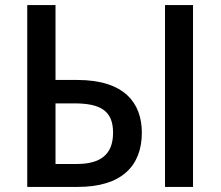

<svg xmlns="http://www.w3.org/2000/svg" viewBox="-20 -734 866 754"><path d="M87 0H286C458 0 537 -83 537 -213C537 -330 468 -420 283 -420H198V-714H87ZM628 0H738V-714H628ZM198 -90V-328H272C373 -328 424 -300 424 -213C424 -129 377 -90 281 -90Z"/></svg>

Font: Noto Sans Thai Medium
Style: Regular
Weight: 500
Designer: Monotype Design Team
Foundry: Monotype Imaging Inc.
Version: Version 1.901